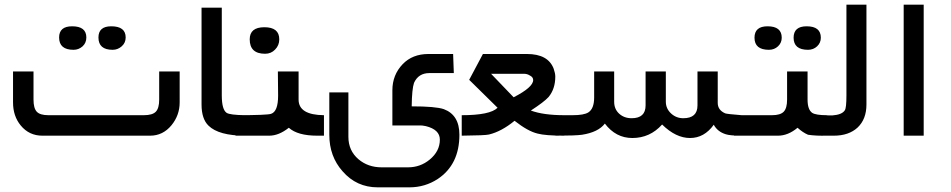

<svg xmlns="http://www.w3.org/2000/svg" viewBox="-20 -583 4087 825"><path d="M36 -143V-276H124V-155Q124 -118 138 -103Q152 -88 188 -88H598Q635 -88 649.5 -103Q664 -118 664 -155V-276H752V-143Q752 -88 717 -45Q680 0 625 0H162Q105 0 69 -44Q36 -84 36 -143ZM234 -422Q234 -470 290 -470Q351 -470 351 -422Q351 -399 335 -384Q318 -369 296 -369Q234 -369 234 -422ZM403 -422Q403 -470 458 -470Q520 -470 520 -422Q520 -399 503 -384Q486 -369 464 -369Q403 -369 403 -422Z M846 -134V-550H933V-173Q933 -112 954 -98Q968 -89 1033 -88V0Q920 0 876 -43Q846 -72 846 -134Z M1137 0H992V-88Q1129 -88 1145 -94Q1175 -104 1175 -172Q1175 -192 1174.5 -224Q1174 -256 1174 -276H1263V-155Q1263 -89 1372 -88V0H1343Q1259 0 1221 -34Q1178 0 1137 0ZM1053 -414Q1053 -466 1116 -466Q1180 -466 1180 -414Q1180 -388 1162 -370Q1145 -352 1119 -352Q1053 -352 1053 -414Z M1395 -4V-186H1477V5Q1477 64 1520 101Q1561 136 1620 136H1733Q1786 136 1826 103Q1870 67 1870 17Q1870 -26 1810 -41Q1795 -44 1788 -44H1666V-195Q1666 -261 1710 -307Q1752 -351 1821 -351H1927L1930 -269H1825Q1778 -269 1759 -227Q1750 -201 1749 -126Q1852 -126 1887 -114Q1954 -89 1954 -4Q1954 124 1861 186Q1806 222 1739 222H1603Q1512 222 1452 153Q1395 89 1395 -4Z M1964 0V-88Q2086 -88 2118 -120L1996 -240L2055 -351H2244Q2335 -351 2359 -288Q2366 -268 2366 -254Q2366 -201 2337 -166Q2318 -145 2261 -108Q2315 -88 2405 -88V0Q2323 0 2290 -9Q2248 -19 2191 -64Q2135 -18 2081 -5Q2065 -1 1964 0ZM2231 -266H2090L2187 -165Q2271 -208 2271 -239Q2271 -252 2256 -259Q2245 -266 2231 -266Z M2367 0V-88H2440Q2489 -88 2508 -100Q2533 -116 2533 -164V-276H2619V-146Q2619 -114 2640.5 -94.5Q2662 -75 2694 -75Q2754 -75 2754 -130V-276H2841V-146Q2841 -116 2864 -95Q2886 -75 2916 -75Q2977 -75 2977 -130V-276H3064V-141Q3064 -110 3096 -96Q3103 -93 3167 -88V0Q3117 0 3099 -6Q3063 -17 3047 -47Q3006 10 2945 10Q2884 10 2825 -48Q2773 10 2697 10Q2626 10 2579 -52Q2551 -15 2481 -4Q2453 0 2367 0Z M3323 0H3134V-88H3297Q3333 -88 3347.5 -103Q3362 -118 3362 -155V-276H3450V-155Q3450 -112 3470 -98Q3486 -88 3533 -88V0Q3484 1 3452 -4Q3429 -14 3407 -34Q3366 0 3323 0ZM3222 -421Q3222 -470 3278 -470Q3339 -470 3339 -421Q3339 -399 3323 -384Q3307 -369 3284 -369Q3222 -369 3222 -421ZM3390 -421Q3390 -470 3446 -470Q3507 -470 3507 -421Q3507 -399 3491 -384Q3475 -369 3452 -369Q3390 -369 3390 -421Z M3563 0H3496V-88L3556 -87Q3598 -90 3610 -109Q3617 -119 3617 -173V-563H3703V-134Q3703 -71 3665 -35Q3627 0 3563 0Z M3949 -563V0H3863V-563Z"/></svg>

Font: Yekan
Style: Regular
Weight: 400
Designer: ParsMizban Co
Foundry: ParsMizban Co
Version: Version 2.000